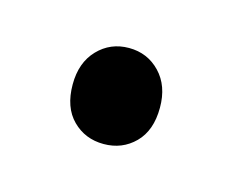

<svg xmlns="http://www.w3.org/2000/svg" viewBox="-33 -415 207 170"><g transform="rotate(15 70.0 -330.0)"><path d="M30 -330Q30 -350 41.5 -362Q53 -374 70 -374Q87 -374 98.5 -362Q110 -350 110 -330Q110 -309 98.5 -297.5Q87 -286 70 -286Q53 -286 41.5 -297.5Q30 -309 30 -330Z"/></g></svg>

Font: Ek Mukta ExtraLight
Style: Regular
Weight: 275
Designer: Girish Dalvi and Yashodeep Gholap
Foundry: Ek Type
Version: Version 2.538;PS 1.002;hotconv 16.6.51;makeotf.lib2.5.65220;